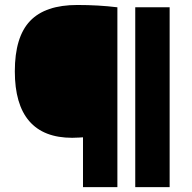

<svg xmlns="http://www.w3.org/2000/svg" viewBox="-20 -770 789 790"><path d="M321.5 -205Q316.5 -205 305.5 -204Q287.5 -203 277 -203Q159.5 -203 100.2 -271.8Q41 -340.5 41 -476.5Q41 -618 103.8 -683.8Q166.5 -749.5 298 -749.5Q385.5 -749.5 463 -740V0H321.5ZM536.5 0V-740H678V0Z"/></svg>

Font: Encode Sans Expanded ExtraBold
Style: Regular
Weight: 800
Width: 7
Designer: Multiple Designers
Foundry: Impallari Type
Version: Version 2.000